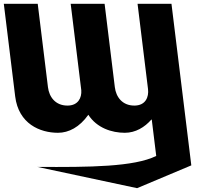

<svg xmlns="http://www.w3.org/2000/svg" viewBox="-28 -693 1072 1002"><path d="M787.3 120.9C670.8 177.9 441.9 179.8 166.9 178L687.5 289L970.4 170L866.9 -673H689.9L744.5 -228C749.5 -187 732.1 -142 673.1 -142C610.1 -142 577.5 -187 571.3 -238L517.9 -673H340.9L396.2 -222C399 -183 380.1 -142 324.1 -142C261.1 -142 228.5 -187 222.3 -238L168.9 -673H-8.1L51.2 -190C68.7 -47 180.5 0 274.5 0C330.5 0 386.9 -29 433 -94C477.4 -25 555.5 0 623.5 0C679.5 0 726.9 -29 762 -69H764Z"/></svg>

Font: Hussar
Style: BdOpOblOne
Weight: 700
Foundry: Cannot Into Space Fonts
Version: Version 2.00